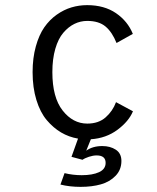

<svg xmlns="http://www.w3.org/2000/svg" viewBox="-20 -532 610 748"><path d="M301.5 90.5 258.5 79 284 8Q248.5 2 218 -16Q187.5 -34 162 -64.2Q136.5 -94.5 121.8 -142.5Q107 -190.5 107 -251Q107 -306 119.5 -351Q132 -396 152.5 -425.5Q173 -455 201 -474.8Q229 -494.5 258.5 -503.2Q288 -512 319.5 -512Q386 -512 431.8 -480.8Q477.5 -449.5 497.5 -400L434 -364.5Q417 -407 391 -428.8Q365 -450.5 320 -450.5Q293.5 -450.5 270 -439Q246.5 -427.5 226.8 -404.5Q207 -381.5 195.5 -342Q184 -302.5 184 -251Q184 -152.5 224 -101.5Q264 -50.5 320 -50.5Q364 -50.5 391.5 -74.8Q419 -99 432 -134L498 -98.5Q482 -59.5 437.8 -26.5Q393.5 6.5 334 10.5L316 55Q341 37 378.5 37Q409.5 37 431.2 51.2Q453 65.5 453 95Q453 129.5 430.2 153Q407.5 176.5 373 186.2Q338.5 196 294 196Q251 196 215.5 187L231.5 142.5Q264 150.5 298.5 150.5Q340 150.5 365.8 138.8Q391.5 127 391.5 102.5Q391.5 73.5 356.5 73.5Q342.5 73.5 326.5 78.8Q310.5 84 301.5 90.5Z"/></svg>

Font: League Mono Narrow Light
Style: Regular
Weight: 300
Width: 3
Designer: Tyler Finck
Foundry: The League of Moveable Type / Tyler Finck
Version: Version 2.210